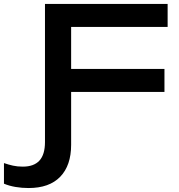

<svg xmlns="http://www.w3.org/2000/svg" viewBox="-143 -770 903 969"><path d="M687 -422V-306H148V-422ZM1 179Q-33 179 -65 173.5Q-97 168 -123 157V53Q-100 61 -77.5 66Q-55 71 -28 71Q28 71 56 40.5Q84 10 84 -53V-750H703V-634H144L216 -709V-39Q216 65 161 122Q106 179 1 179Z"/></svg>

Font: Unbounded Variable
Style: Regular
Weight: 400
Designer: Luke Prowse, Jean-Baptiste Morizot, Fátima Lázaro, Florian Runge
Foundry: NaN
Version: Version 1.600;FEAKit 1.0